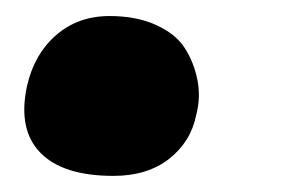

<svg xmlns="http://www.w3.org/2000/svg" viewBox="-20 -180 355 237"><path d="M120.1 37.1Q57.6 37.1 29.8 8.5Q2 -20 13.2 -73.2Q22 -112.8 49.1 -136.5Q76.2 -160.2 115.2 -160.2Q148.4 -160.2 172.6 -149.2Q196.8 -138.2 208 -120.8Q219.2 -103.5 223.6 -81.8Q228 -60.1 222.2 -38.1Q215.8 -5.4 189 15.9Q162.1 37.1 120.1 37.1Z"/></svg>

Font: Shantell Sans Bouncy
Style: Bold Italic
Weight: 700
Italic angle: -11.31°
Designer: Stephen Nixon, Anya Danilova, Shantell Martin
Foundry: Arrow Type
Version: Version 1.006;[9816181b4]